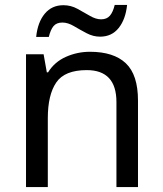

<svg xmlns="http://www.w3.org/2000/svg" viewBox="-20 -755 658 775"><path d="M343 -546Q439 -546 488 -499.5Q537 -453 537 -349V0H450V-343Q450 -472 330 -472Q241 -472 207 -422Q173 -372 173 -278V0H85V-536H156L169 -463H174Q200 -505 246 -525.5Q292 -546 343 -546ZM126 -606Q132 -665 160.5 -699.5Q189 -734 236 -734Q266 -734 292.5 -719.5Q319 -705 343 -691Q367 -677 388 -677Q411 -677 423.5 -691.5Q436 -706 443 -735H493Q487 -677 459 -642Q431 -607 384 -607Q356 -607 329.5 -621Q303 -635 278.5 -649.5Q254 -664 232 -664Q208 -664 196 -649.5Q184 -635 177 -606Z"/></svg>

Font: Noto Sans Syriac Eastern
Style: Regular
Weight: 400
Designer: Patrick Giasson and the Monotype Design Team
Foundry: Monotype Imaging Inc.
Version: Version 3.001; ttfautohint (v1.8.4.7-5d5b)